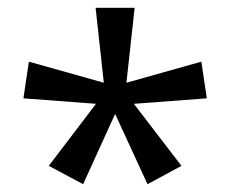

<svg xmlns="http://www.w3.org/2000/svg" viewBox="-20 -886 591 492"><path d="M325 -866H225L246 -674L54 -728L40 -634L226 -620L105 -461L193 -414L275 -594L358 -414L445 -461L323 -620L510 -634L496 -728L304 -674Z"/></svg>

Font: Noto Sans Malayalam UI
Style: Regular
Weight: 400
Designer: Jelle Bosma - Monotype Design Team
Foundry: Monotype Imaging Inc.
Version: Version 2.104